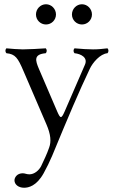

<svg xmlns="http://www.w3.org/2000/svg" viewBox="-20 -641 535 902"><path d="M185 173C200 146 213 119 225 91C301 -93 351 -211 402 -318C415 -346 450 -388 485 -391C491 -397 491 -408 485 -414C461 -411 440 -409 417 -409C395 -409 361 -411 330 -414C324 -408 324 -397 330 -391C360 -388 394 -371 379 -337L284 -118C268 -82 264 -82 248 -119L163 -317C146 -357 137 -386 195 -391C201 -397 201 -408 195 -414C165 -412 115 -409 87 -409C67 -409 29 -412 10 -414C4 -408 4 -397 10 -391C52 -387 64 -369 90 -308L198 -57C219 -9 221 25 211 52C200 84 187 110 173 140C163 159 142 178 118 178C105 178 97 173 87 173C59 173 48 194 48 206C48 226 67 241 93 241C113 241 151 234 185 173ZM149 -573C149 -547 170 -526 196 -526C222 -526 243 -547 243 -573C243 -599 222 -621 196 -621C170 -621 149 -599 149 -573ZM318 -573C318 -547 339 -526 365 -526C391 -526 412 -547 412 -573C412 -599 391 -621 365 -621C339 -621 318 -599 318 -573Z"/></svg>

Font: Libertinus Serif Display
Style: Regular
Weight: 400
Designer: Philipp H. Poll, Khaled Hosny
Foundry: Caleb Maclennan
Version: Version 7.050;RELEASE